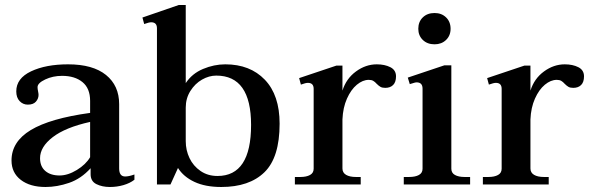

<svg xmlns="http://www.w3.org/2000/svg" viewBox="-20 -737 2360 767"><path d="M26 -96Q26 -171 103 -217.5Q180 -264 340 -286V-334Q340 -384 309.5 -409Q279 -434 228 -434Q191 -434 160.5 -419.5Q130 -405 130 -389Q130 -382 132 -372.5Q134 -363 134 -358Q134 -343 123.5 -331Q113 -319 91 -319Q72 -319 58.5 -333Q45 -347 45 -372Q45 -424 104 -452Q163 -480 252 -480Q351 -480 403.5 -437.5Q456 -395 456 -321V-64Q456 -32 480 -32Q495 -32 517 -40V-19Q499 -5 473 2.5Q447 10 419 10Q388 10 365 -1.5Q342 -13 342 -41V-65Q304 -23 256 -6.5Q208 10 162 10Q100 10 63 -18.5Q26 -47 26 -96ZM340 -109V-250Q241 -228 190.5 -189Q140 -150 140 -105Q140 -72 161 -54Q182 -36 218 -36Q251 -36 287 -58Q323 -80 340 -109Z M691 -66 661 0H607V-624Q607 -648 584 -648Q575 -648 556 -641L549 -667L694 -717H722V-405Q747 -443 791 -461.5Q835 -480 880 -480Q979 -480 1038 -418.5Q1097 -357 1097 -243Q1097 -108 1036.5 -49Q976 10 864 10Q800 10 756.5 -10.5Q713 -31 691 -66ZM983 -238Q983 -435 844 -435Q815 -435 787 -419Q759 -403 740.5 -373.5Q722 -344 722 -307V-173Q722 -137 737 -105.5Q752 -74 781 -54Q810 -34 849 -34Q983 -34 983 -238Z M1562 -432Q1562 -409 1550.5 -397.5Q1539 -386 1519 -386Q1507 -386 1500 -390Q1493 -394 1485 -402Q1478 -410 1471 -414Q1464 -418 1453 -418Q1429 -418 1405.5 -398.5Q1382 -379 1366 -343Q1350 -307 1348 -260V-64Q1348 -47 1362.5 -38.5Q1377 -30 1402 -30H1421V0H1158V-30H1180Q1204 -30 1218.5 -38Q1233 -46 1233 -63V-382Q1233 -406 1210 -406Q1201 -406 1182 -399L1175 -425L1324 -475H1348V-375Q1363 -423 1402 -451.5Q1441 -480 1485 -480Q1517 -480 1539.5 -468.5Q1562 -457 1562 -432Z M1651 -622Q1651 -650 1669 -667.5Q1687 -685 1716 -685Q1744 -685 1762 -667.5Q1780 -650 1780 -622Q1780 -595 1762 -577.5Q1744 -560 1716 -560Q1687 -560 1669 -577.5Q1651 -595 1651 -622ZM1593 -30H1614Q1639 -30 1653.5 -38Q1668 -46 1668 -63V-383Q1668 -408 1644 -408Q1639 -408 1630.5 -405Q1622 -402 1617 -401L1609 -427L1755 -476H1783V-63Q1783 -46 1797.5 -38Q1812 -30 1836 -30H1858V0H1593Z M2313 -432Q2313 -409 2301.5 -397.5Q2290 -386 2270 -386Q2258 -386 2251 -390Q2244 -394 2236 -402Q2229 -410 2222 -414Q2215 -418 2204 -418Q2180 -418 2156.5 -398.5Q2133 -379 2117 -343Q2101 -307 2099 -260V-64Q2099 -47 2113.5 -38.5Q2128 -30 2153 -30H2172V0H1909V-30H1931Q1955 -30 1969.5 -38Q1984 -46 1984 -63V-382Q1984 -406 1961 -406Q1952 -406 1933 -399L1926 -425L2075 -475H2099V-375Q2114 -423 2153 -451.5Q2192 -480 2236 -480Q2268 -480 2290.5 -468.5Q2313 -457 2313 -432Z"/></svg>

Font: Taviraj Medium
Style: Regular
Weight: 500
Designer: Katatrad Team
Foundry: CadsonDemak
Version: Version 1.030